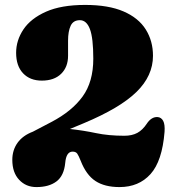

<svg xmlns="http://www.w3.org/2000/svg" viewBox="-20 -740 707 780"><path d="M30 -90.5Q30 -130 51.2 -159.8Q72.5 -189.5 113.5 -205L189 -244.5Q272 -288 315.5 -347.8Q359 -407.5 359 -501.5Q359 -586 345.2 -622Q331.5 -658 304.5 -658Q277.5 -658 267 -635.2Q256.5 -612.5 256.5 -575V-513.5Q256.5 -467.5 228.2 -440Q200 -412.5 150 -412.5Q102 -412.5 73.8 -442.2Q45.5 -472 45.5 -525.5Q45.5 -576 75.2 -620.5Q105 -665 167 -692.5Q229 -720 325.5 -720Q421 -720 482 -693.5Q543 -667 572.2 -620.2Q601.5 -573.5 601.5 -513.5Q601.5 -432 534.5 -366.5Q467.5 -301 320.5 -239.5L264 -216Q319.5 -210 370.2 -199.2Q421 -188.5 485 -188.5Q516.5 -188.5 538 -200.2Q559.5 -212 576 -237Q595 -266 620.5 -264.5Q635.5 -263 643 -248.8Q650.5 -234.5 648.5 -204.5Q639 -85.5 591.5 -32.8Q544 20 465.5 20Q405 20 367.5 -4.8Q330 -29.5 307.5 -87.5Q299.5 -107.5 293.8 -115.8Q288 -124 275 -124Q249 -124 245 -78.5Q240 -26 209.5 -3Q179 20 128 20Q85.5 20 57.8 -9.5Q30 -39 30 -90.5Z"/></svg>

Font: Fraunces 9pt Soft Black
Style: Regular
Weight: 900
Version: Version 1.000;[b76b70a41]